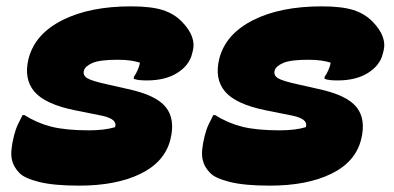

<svg xmlns="http://www.w3.org/2000/svg" viewBox="-20 -572 1240 604"><path d="M392 -552Q455 -552 491.5 -540.5Q528 -529 553 -503Q576 -479 584 -456.5Q592 -434 587 -414L584 -402Q575 -366 537.5 -342.5Q500 -319 442 -319Q429 -319 419 -320Q409 -321 401 -324V-330Q408 -340 413.5 -352.5Q419 -365 420 -375Q407 -379 390.5 -381.5Q374 -384 349 -384Q294 -384 271 -374Q248 -364 244 -350Q240 -335 254.5 -326Q269 -317 320 -306L382 -292Q471 -273 501.5 -235Q532 -197 516 -133Q498 -62 421.5 -25Q345 12 229 12Q150 12 103.5 0.5Q57 -11 41 -28Q22 -47 17 -72Q12 -97 24 -145Q29 -165 36.5 -181Q44 -197 51 -210H57Q96 -185 141.5 -173.5Q187 -162 260 -162Q284 -162 305 -164.5Q326 -167 342 -172Q351 -197 301 -208L216 -225Q122 -244 88 -284Q54 -324 70 -388Q90 -465 176 -508.5Q262 -552 392 -552Z M992 -552Q1055 -552 1091.5 -540.5Q1128 -529 1153 -503Q1176 -479 1184 -456.5Q1192 -434 1187 -414L1184 -402Q1175 -366 1137.5 -342.5Q1100 -319 1042 -319Q1029 -319 1019 -320Q1009 -321 1001 -324V-330Q1008 -340 1013.5 -352.5Q1019 -365 1020 -375Q1007 -379 990.5 -381.5Q974 -384 949 -384Q894 -384 871 -374Q848 -364 844 -350Q840 -335 854.5 -326Q869 -317 920 -306L982 -292Q1071 -273 1101.5 -235Q1132 -197 1116 -133Q1098 -62 1021.5 -25Q945 12 829 12Q750 12 703.5 0.5Q657 -11 641 -28Q622 -47 617 -72Q612 -97 624 -145Q629 -165 636.5 -181Q644 -197 651 -210H657Q696 -185 741.5 -173.5Q787 -162 860 -162Q884 -162 905 -164.5Q926 -167 942 -172Q951 -197 901 -208L816 -225Q722 -244 688 -284Q654 -324 670 -388Q690 -465 776 -508.5Q862 -552 992 -552Z"/></svg>

Font: Recursive Mn Csl St Blk
Style: Italic
Weight: 900
Italic angle: -15°
Monospace: yes
Version: Version 1.079;hotconv 1.0.112;makeotfexe 2.5.65598; ttfautoh